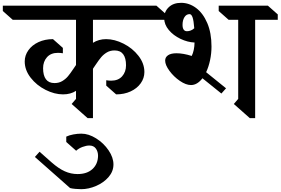

<svg xmlns="http://www.w3.org/2000/svg" viewBox="-80 -826 1986 1359"><path d="M578 -523Q619 -549 671 -549Q731 -549 794.5 -517Q858 -485 900 -431Q942 -377 942 -316Q942 -273 916 -236.5Q890 -200 844.5 -179Q799 -158 742 -158L672 -220V-258Q690 -255 707 -255Q757 -255 784.5 -286Q812 -317 812 -364Q812 -415 792 -442Q772 -469 731 -469Q700 -469 676.5 -455Q653 -441 636.5 -421.5Q620 -402 598 -369L581 -344L578 -339V10H540L427 -90L458 -126V-183Q420 -158 366 -158Q306 -158 242.5 -190Q179 -222 137 -276Q95 -330 95 -391Q95 -434 121 -470.5Q147 -507 192.5 -528Q238 -549 295 -549L365 -487V-449Q347 -452 330 -452Q280 -452 252.5 -421Q225 -390 225 -343Q225 -292 245 -265Q265 -238 306 -238Q337 -238 360.5 -252Q384 -266 400.5 -285.5Q417 -305 439 -338L456 -363L458 -366V-686H10L-60 -748V-786H1027L1097 -724V-686H578Z M723 338Q723 387 688.5 427Q654 467 600.5 490Q547 513 495 513Q477 513 453.5 511Q430 509 416 505L167 285L200 248L286 324Q335 367 378.5 386.5Q422 406 469 406Q536 406 574.5 370.5Q613 335 614 277Q614 247 598.5 225.5Q583 204 552 204Q531 204 504 214Q477 224 459 241L389 179V141Q410 131 439 125.5Q468 120 496 120Q547 120 600.5 153.5Q654 187 688.5 238Q723 289 723 338Z M1379 -315 1520 -201 1487 -164 1353 -272Q1316 -224 1272 -224Q1236 -224 1193 -253.5Q1150 -283 1119.5 -324.5Q1089 -366 1089 -397Q1089 -421 1109.5 -435Q1130 -449 1169 -449Q1217 -449 1277 -430Q1296 -469 1297 -525Q1248 -527 1197.5 -551Q1147 -575 1114.5 -614Q1082 -653 1082 -698Q1082 -744 1114.5 -775Q1147 -806 1202 -806Q1259 -806 1308 -769.5Q1357 -733 1387 -663Q1417 -593 1417 -497Q1417 -448 1407 -400.5Q1397 -353 1379 -315ZM1726 -686V10H1688L1575 -90L1606 -126V-686H1538L1468 -748V-786H1816L1886 -724V-686ZM1243 -605Q1272 -605 1295 -626Q1291 -680 1283 -703Q1275 -726 1262 -726Q1239 -726 1225.5 -704.5Q1212 -683 1212 -650Q1212 -628 1220 -616.5Q1228 -605 1243 -605Z"/></svg>

Font: Inknut
Style: Antiqua
Weight: 400
Designer: Claus Eggers Srensen
Foundry: Claus Eggers Srensen
Version: Version 1.000; ttfautohint (v1.2) -l 7 -r 28 -G 50 -x 13 -D 